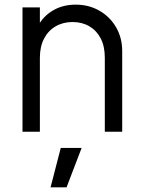

<svg xmlns="http://www.w3.org/2000/svg" viewBox="-20 -568 613 828"><path d="M77 0V-536H152V-432L135 -436Q155 -488 200.5 -518Q246 -548 306 -548Q363 -548 408.5 -522Q454 -496 480.5 -450.5Q507 -405 507 -348V0H432V-319Q432 -368 414.5 -402Q397 -436 365.5 -454.5Q334 -473 293 -473Q252 -473 220 -454.5Q188 -436 170 -401.5Q152 -367 152 -319V0ZM198 240 242 70H332L267 240Z"/></svg>

Font: Kosmopol Plus Jakarta Sans
Style: Regular
Weight: 400
Designer: Gumpita Rahayu
Foundry: Tokotype
Version: Version 2.006